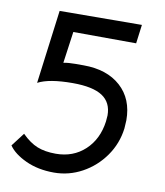

<svg xmlns="http://www.w3.org/2000/svg" viewBox="-75 -704 664 773"><g transform="rotate(10 256.5 -317.5)"><path d="M10 -72 52 -127Q84 -95 115.5 -82.5Q147 -70 191 -70Q262 -70 310 -114.5Q358 -159 368 -233Q370 -251 370 -258Q370 -311 331 -336.5Q292 -362 210 -362Q113 -362 68 -338L107 -639L443 -641L433 -564L176 -565L158 -436Q178 -440 207 -440Q236 -440 240 -440Q336 -440 392 -389.5Q448 -339 448 -252Q448 -242 446 -218Q438 -155 402 -104Q366 -53 312 -23.5Q258 6 197 6Q132 6 82 -17Q32 -40 10 -72Z"/></g></svg>

Font: Bellota
Style: Bold Italic
Weight: 700
Italic angle: -7.5°
Designer: Kemie Guaida
Foundry: Kemie Guaida
Version: Version 4.001